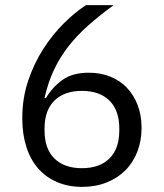

<svg xmlns="http://www.w3.org/2000/svg" viewBox="-20 -718 640 750"><path d="M301 12Q247 12 203.5 -6.5Q160 -25 129.5 -59.5Q99 -94 83 -144Q67 -194 67 -256Q67 -334 90 -402.5Q113 -471 149.5 -527.5Q186 -584 230 -627.5Q274 -671 316 -698H424Q368 -657 324 -618Q280 -579 247 -536.5Q214 -494 191 -445.5Q168 -397 154 -336L159 -334Q184 -377 223.5 -405.5Q263 -434 327 -434Q372 -434 410 -419Q448 -404 475 -376Q502 -348 517.5 -308Q533 -268 533 -219Q533 -168 516.5 -125.5Q500 -83 469.5 -52.5Q439 -22 396 -5Q353 12 301 12ZM300 -61Q369 -61 407.5 -99Q446 -137 446 -208V-216Q446 -287 407.5 -325Q369 -363 300 -363Q231 -363 192.5 -325Q154 -287 154 -216V-208Q154 -137 192.5 -99Q231 -61 300 -61Z"/></svg>

Font: IBM Plex Sans
Style: Regular
Weight: 400
Designer: Mike Abbink, Paul van der Laan, Pieter van Rosmalen
Foundry: Bold Monday
Version: Version 3.005